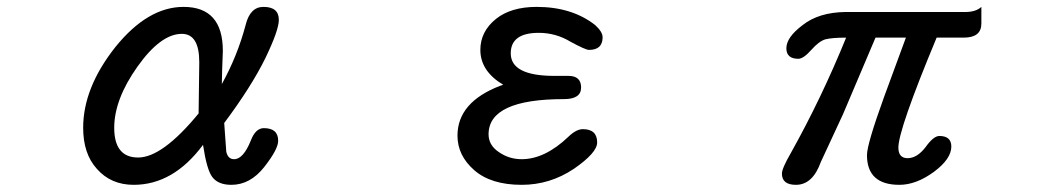

<svg xmlns="http://www.w3.org/2000/svg" viewBox="-20 -507 3040 549"><path d="M256.8 -24.4Q217.8 -67.4 217.8 -141.6Q217.8 -255.9 309.6 -372.1Q402.3 -487.3 504.9 -487.3Q617.2 -487.3 617.2 -361.3L615.2 -306.6L614.3 -266.6Q659.2 -347.7 682.6 -436.5Q695.3 -487.3 733.4 -487.3Q777.3 -487.3 777.3 -450.2Q777.3 -420.9 739.3 -341.8Q699.2 -259.8 621.1 -155.3L627 -73.2Q631.8 -51.8 649.4 -51.8Q675.8 -51.8 697.3 -105.5Q710.9 -140.6 734.4 -140.6Q775.4 -140.6 775.4 -104.5Q775.4 -80.1 735.4 -29.3Q695.3 21.5 641.6 21.5Q603.5 21.5 586.9 -1Q571.3 -21.5 560.5 -92.8Q475.6 21.5 362.3 21.5Q296.9 21.5 256.8 -24.4ZM547.9 -182.6 549.8 -329.1Q549.8 -410.2 500 -410.2Q439.5 -410.2 373 -316.4Q306.6 -222.7 306.6 -141.6Q306.6 -56.6 375 -56.6Q444.3 -56.6 547.9 -182.6Z M1335.9 -20.5Q1288.1 -62.5 1288.1 -119.1Q1288.1 -214.8 1410.2 -261.7L1418.9 -264.6Q1353.5 -303.7 1353.5 -364.3Q1353.5 -417 1398.4 -453.1Q1441.4 -487.3 1514.6 -487.3Q1615.2 -487.3 1681.6 -435.5Q1703.1 -416 1703.1 -400.4Q1703.1 -364.3 1664.1 -364.3Q1654.3 -364.3 1611.3 -387.7Q1569.3 -413.1 1520.5 -413.1Q1440.4 -413.1 1440.4 -354.5Q1440.4 -290 1565.4 -290H1605.5Q1641.6 -290 1641.6 -256.8Q1641.6 -223.6 1592.8 -223.6Q1377 -223.6 1377 -123Q1377 -91.8 1406.2 -72.3Q1435.5 -51.8 1471.7 -51.8Q1538.1 -51.8 1605.5 -116.2Q1627.9 -137.7 1646.5 -137.7Q1687.5 -137.7 1687.5 -99.6Q1687.5 -70.3 1621.1 -24.4Q1552.7 21.5 1471.7 21.5Q1383.8 21.5 1335.9 -20.5Z M2215.8 -10.7Q2215.8 -25.4 2241.2 -69.3Q2329.1 -226.6 2399.4 -399.4Q2359.4 -399.4 2339.8 -394.5Q2321.3 -388.7 2299.8 -364.3Q2277.3 -338.9 2262.7 -338.9Q2228.5 -338.9 2228.5 -369.1Q2228.5 -400.4 2275.4 -435.5Q2321.3 -471.7 2397.5 -472.7H2740.2Q2770.5 -472.7 2786.1 -487.3Q2786.1 -472.7 2786.1 -439.5Q2786.1 -399.4 2735.4 -399.4H2658.2Q2548.8 -136.7 2548.8 -85Q2548.8 -54.7 2575.2 -54.7Q2602.5 -54.7 2627 -86.9Q2649.4 -118.2 2666 -118.2Q2700.2 -118.2 2700.2 -87.9Q2700.2 -52.7 2650.4 -15.6Q2599.6 21.5 2551.8 21.5Q2459 21.5 2459 -63.5Q2459 -94.7 2507.8 -229.5L2570.3 -399.4H2483.4L2390.6 -180.7L2327.1 -43.9Q2303.7 21.5 2255.9 21.5Q2215.8 21.5 2215.8 -10.7Z"/></svg>

Font: YuPearl-Regular
Style: Regular
Weight: 400
Designer: Max Yao
Foundry: Max-Everyday
Version: Version 1.011; ttfautohint (v1.8.3)